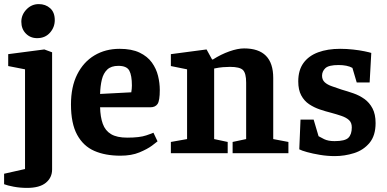

<svg xmlns="http://www.w3.org/2000/svg" viewBox="-27 -747 1885 936"><path d="M105 169Q70 169 39 163Q8 157 -7 151V100L95 77V-409L13 -425V-483L189 -506L227 -492V79Q227 119 196.5 144Q166 169 105 169ZM154 -561Q121 -561 99 -583.5Q77 -606 77 -641Q77 -675 102 -701Q127 -727 162 -727Q195 -727 217.5 -707Q240 -687 240 -649Q240 -614 216.5 -587.5Q193 -561 154 -561Z M560 12Q486 12 432.5 -11.5Q379 -35 349 -90Q319 -145 319 -238Q319 -324 349.5 -384.5Q380 -445 433.5 -477Q487 -509 556 -509Q615 -509 653.5 -490.5Q692 -472 713.5 -442Q735 -412 743.5 -377Q752 -342 752 -308Q752 -256 741 -240Q730 -224 706 -224H461Q462 -177 474 -143.5Q486 -110 514.5 -93Q543 -76 593 -76Q654 -76 686 -87Q718 -98 721 -100L741 -58Q737 -54 714 -37Q691 -20 652.5 -4Q614 12 560 12ZM461 -289 613 -297Q616 -315 616 -330Q616 -379 603.5 -402.5Q591 -426 550 -426Q515 -426 496 -408Q477 -390 469.5 -359Q462 -328 461 -289Z M806 0V-55L885 -69V-409L806 -425V-483L980 -506L1007 -457H1011Q1050 -482 1091 -496.5Q1132 -511 1163 -511Q1234 -511 1269.5 -475Q1305 -439 1305 -367V-69L1379 -55V0H1107V-55L1173 -69V-344Q1173 -390 1157.5 -405.5Q1142 -421 1094 -421Q1078 -421 1059.5 -419.5Q1041 -418 1017 -413V-69L1083 -55V0Z M1605 14Q1569 14 1533 8Q1497 2 1470 -5.5Q1443 -13 1432 -19L1438 -164H1502L1526 -83Q1534 -78 1553.5 -68.5Q1573 -59 1604 -59Q1655 -59 1671.5 -75.5Q1688 -92 1688 -126Q1688 -149 1674.5 -161.5Q1661 -174 1637.5 -182Q1614 -190 1588 -197Q1560 -204 1532 -213.5Q1504 -223 1480 -239Q1456 -255 1441.5 -282Q1427 -309 1427 -350Q1427 -405 1452.5 -440Q1478 -475 1524 -492Q1570 -509 1631 -509Q1663 -509 1694.5 -505.5Q1726 -502 1750 -497Q1774 -492 1783 -489L1775 -345H1712L1691 -416Q1679 -423 1661.5 -426.5Q1644 -430 1624 -430Q1575 -430 1559 -414.5Q1543 -399 1543 -378Q1543 -358 1556 -346Q1569 -334 1591 -326.5Q1613 -319 1639 -310Q1667 -302 1696 -292Q1725 -282 1749.5 -264.5Q1774 -247 1789 -218.5Q1804 -190 1804 -147Q1804 -86 1774.5 -50.5Q1745 -15 1699 -0.5Q1653 14 1605 14Z"/></svg>

Font: Faustina Light
Style: Bold
Weight: 700
Version: Version 1.200